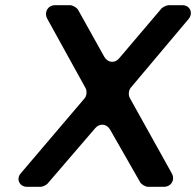

<svg xmlns="http://www.w3.org/2000/svg" viewBox="-20 -720 756 740"><path d="M484 -382 707 -647C726 -670 712 -700 683 -700H630C623 -700 608 -693 603 -688L439 -495C423 -475 395 -478 382 -501L281 -682C276 -691 260 -700 250 -700H193C164 -700 149 -673 162 -648L310 -380C316 -369 314 -350 306 -341L60 -52C41 -30 55 0 84 0H137C144 0 159 -7 163 -12L347 -226C364 -246 391 -243 404 -221L520 -18C525 -9 541 0 550 0H611C640 0 656 -27 642 -52L480 -343C474 -354 476 -373 484 -382Z"/></svg>

Font: Trueno
Style: RoundIt
Weight: 400
Designer: Julieta Ulanovsky, Jasper
Foundry: Julieta Ulanovsky, Cannot Into Space Fonts
Version: Version 3.001